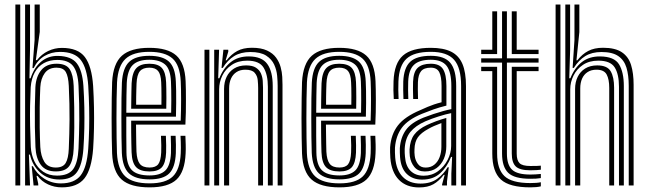

<svg xmlns="http://www.w3.org/2000/svg" viewBox="-20 -820 2867 849"><path d="M48 0V-800H69.5V0ZM91 0V-800H112.8V-604.8L110.2 -473.5H115.2Q131 -522 162.5 -547.9Q194 -573.8 236.8 -572.8Q295.8 -571.5 320 -539.5Q344.2 -507.5 348.8 -440.5Q352 -390.5 352.9 -344.4Q353.8 -298.2 352.9 -253.4Q352 -208.5 348.8 -161.8Q343.8 -91.8 320.5 -59Q297.2 -26.2 243 -26.2Q191 -26.2 157.1 -57.4Q123.2 -88.5 112.5 -136.5L107.8 -136.2L112.8 0ZM232.2 -43.5Q283 -43.5 303.6 -72.1Q324.2 -100.8 327.2 -163.2Q330 -227 330.6 -291.4Q331.2 -355.8 327.2 -441Q324.2 -501.5 303.1 -528.2Q282 -555 233.2 -555Q199.2 -555 173.9 -540.9Q148.5 -526.8 133.6 -499.8Q118.8 -472.8 115.8 -434.8Q113.8 -393.8 113 -351.2Q112.2 -308.8 113.1 -263.8Q114 -218.8 116.2 -169.8Q118.2 -135.8 131.9 -107.1Q145.5 -78.5 170.6 -61Q195.8 -43.5 232.2 -43.5ZM226.8 -62Q181.8 -62 160.4 -91.2Q139 -120.5 136.8 -169.5Q135 -213.2 134.2 -257.9Q133.5 -302.5 134.1 -347.1Q134.8 -391.8 136.5 -434.8Q139 -481 162.2 -509.6Q185.5 -538.2 230.2 -538.2Q273 -538.2 288.4 -513.5Q303.8 -488.8 305.8 -440.5Q307.5 -389.8 308.2 -345Q309 -300.2 308.5 -256.1Q308 -212 305.8 -162.5Q303.5 -109.8 286.4 -85.9Q269.2 -62 226.8 -62ZM226.8 -79.2Q258.5 -79.2 270.5 -99.4Q282.5 -119.5 284.2 -162.5Q287 -228.2 287.5 -292Q288 -355.8 284.2 -440Q282.2 -482 271 -501.4Q259.8 -520.8 230 -520.8Q195.5 -520.8 177.9 -496.6Q160.2 -472.5 158.2 -434.5Q156.2 -391 155.6 -346.1Q155 -301.2 155.6 -256.8Q156.2 -212.2 158.2 -170Q160.5 -130 176 -104.6Q191.5 -79.2 226.8 -79.2ZM253.5 8.5Q220.2 8.5 192.1 -4.8Q164 -18 146 -42.2H141.5L149 -7.8L149.2 0H128.5L120.2 -85.2H125.2Q142.2 -51.5 175.4 -30.2Q208.5 -9 248.8 -9Q310 -9 337.2 -45.1Q364.5 -81.2 370.2 -162.5Q373.2 -208 374.2 -252.5Q375.2 -297 374.2 -343.5Q373.2 -390 370.2 -441Q365 -518.5 337.4 -554.5Q309.8 -590.5 245.5 -590.5Q207.2 -590.5 176.6 -572.4Q146 -554.2 128.8 -519H123.5L133 -643.5V-800H155.8V-678.8L138.5 -554H143.5Q163.8 -580.5 192.8 -594.4Q221.8 -608.2 253.5 -608.2Q324.8 -608.2 355.2 -567.9Q385.8 -527.5 391.8 -440Q394.8 -390.5 395.6 -344Q396.5 -297.5 395.6 -252.5Q394.8 -207.5 391.8 -162.2Q385 -71.5 353.6 -31.5Q322.2 8.5 253.5 8.5Z M641.5 8.5Q557 8.5 518.2 -25.9Q479.5 -60.2 475.8 -141Q474.8 -169 474.1 -210.6Q473.5 -252.2 473.5 -298.1Q473.5 -344 474.1 -386Q474.8 -428 475.8 -457Q480.2 -539 519.2 -573.8Q558.2 -608.5 640.2 -608.5Q721.5 -608.5 759.4 -574.8Q797.2 -541 800.8 -461Q801.5 -444 801.9 -422.2Q802.2 -400.5 802.2 -375.5Q802.2 -350.5 801.8 -323.5Q801.2 -296.5 799.8 -269H581.5Q581.8 -246.8 582 -224.8Q582.2 -202.8 582.6 -183.4Q583 -164 583.5 -149.2Q585.5 -111.8 598.2 -95.5Q611 -79.2 641.5 -79.2Q668.5 -79.2 679.8 -94.1Q691 -109 692.8 -146.2Q693.5 -158 693.2 -176.9Q693 -195.8 691.8 -219.5H713.5Q714.5 -195.8 714.8 -176.9Q715 -158 714.5 -145.2Q712.5 -99.2 695.9 -80.5Q679.2 -61.8 641.5 -61.8Q600 -61.8 581.8 -81.1Q563.5 -100.5 561.8 -147Q561.2 -163.8 560.8 -187Q560.2 -210.2 560.1 -236.1Q560 -262 560 -286.5H779Q780 -310.2 780.4 -334.2Q780.8 -358.2 780.8 -381Q780.8 -403.8 780.4 -423.9Q780 -444 779.2 -460Q775.8 -532 742.8 -561.4Q709.8 -590.8 640.2 -590.8Q568 -590.8 534.8 -559.5Q501.5 -528.2 497.5 -455.8Q496.2 -425.8 495.6 -383.5Q495 -341.2 495 -296Q495 -250.8 495.6 -210.2Q496.2 -169.8 497.2 -143Q500.8 -71.2 533.9 -40.2Q567 -9.2 641.5 -9.2Q712.8 -9.2 744.2 -39.8Q775.8 -70.2 779.2 -142Q779.8 -153 779.8 -166Q779.8 -179 779.4 -192.6Q779 -206.2 778.2 -219.5H799.8Q800.8 -201.2 801.2 -180.1Q801.8 -159 800.8 -141.2Q797.2 -60.5 760.5 -26Q723.8 8.5 641.5 8.5ZM641.5 -26.8Q579 -26.8 550.5 -53.4Q522 -80 518.8 -143.8Q517.8 -171.8 517.2 -212.8Q516.8 -253.8 516.8 -299.1Q516.8 -344.5 517.2 -385.6Q517.8 -426.8 519 -454.2Q522.5 -519 550.9 -546.1Q579.2 -573.2 640.2 -573.2Q698.5 -573.2 726.6 -548Q754.8 -522.8 757.5 -459.5Q758.5 -442.2 758.9 -418Q759.2 -393.8 759.1 -364.8Q759 -335.8 758 -304H538.5Q538.2 -256.8 538.5 -220.5Q538.8 -184.2 539.2 -145.5Q540 -91 563.2 -67.6Q586.5 -44.2 641.5 -44.2Q688 -44.2 710.6 -65.6Q733.2 -87 736 -143.2Q736.5 -158.8 736.2 -178.1Q736 -197.5 735 -219.5H756.5Q757.5 -199.2 757.9 -179.6Q758.2 -160 757.5 -142.8Q754.8 -79.5 728.2 -53.1Q701.8 -26.8 641.5 -26.8ZM538.5 -321.5H736.8Q737.5 -349.5 737.5 -375Q737.5 -400.5 737.1 -422Q736.8 -443.5 736 -459Q733.5 -514.8 709.5 -535.2Q685.5 -555.8 640.2 -555.8Q590.8 -555.8 567.1 -532.6Q543.5 -509.5 540.5 -453Q539.8 -435 539.2 -398.5Q538.8 -362 538.5 -321.5ZM560 -339.2Q560.2 -357 560.5 -376.8Q560.8 -396.5 561.1 -415.9Q561.5 -435.2 562 -451.8Q564.5 -499 582.8 -518.6Q601 -538.2 640.2 -538.2Q678.8 -538.2 695.6 -519.5Q712.5 -500.8 714.5 -457Q715 -445.8 715.4 -427.5Q715.8 -409.2 715.8 -386.5Q715.8 -363.8 715.2 -339.2ZM582 -356.8H693.8Q694 -377.2 694 -396.6Q694 -416 693.6 -431.6Q693.2 -447.2 692.8 -456.2Q691.2 -491.5 679.1 -506.1Q667 -520.8 640.2 -520.8Q611.5 -520.8 598.5 -505Q585.5 -489.2 583.8 -450.8Q583.2 -437.8 582.9 -423.1Q582.5 -408.5 582.2 -392.1Q582 -375.8 582 -356.8Z M1207.8 0V-440.8Q1207.8 -459.8 1205.5 -485.1Q1203.2 -510.5 1192.4 -534.4Q1181.5 -558.2 1156.9 -574.1Q1132.2 -590 1087.2 -590Q1044.8 -590 1015.5 -572Q986.2 -554 964.8 -519.5H959.5L967.8 -600H989.2L989.5 -592L977.8 -553.2H981.8Q1002.8 -580.2 1029 -594.5Q1055.2 -608.8 1094 -608.8Q1135 -608.8 1160.9 -596.6Q1186.8 -584.5 1200.9 -565Q1215 -545.5 1221 -523.2Q1227 -501 1228.1 -480.1Q1229.2 -459.2 1229.2 -444.8V0ZM884.2 0V-600H905.8V0ZM970.8 0V-427Q970.8 -456.8 982 -480.1Q993.2 -503.5 1015.1 -517.1Q1037 -530.8 1068.2 -530.8Q1096.2 -530.8 1111.6 -520.8Q1127 -510.8 1133.8 -495.4Q1140.5 -480 1141.8 -463.2Q1143 -446.5 1143 -432.5V0H1121.5V-431.2Q1121.5 -447.2 1119.6 -466Q1117.8 -484.8 1106 -498.2Q1094.2 -511.8 1065 -511.8Q1042 -511.8 1025.9 -501.4Q1009.8 -491 1001.5 -472.5Q993.2 -454 993.2 -429V0ZM927.2 0V-600H948.8L944.8 -474H949.8Q968.2 -519.8 1000.6 -545.4Q1033 -571 1081 -570.5Q1137.8 -570.2 1161.9 -537.1Q1186 -504 1186 -439.2V0H1164.5V-436.5Q1164.5 -489 1145.9 -520.4Q1127.2 -551.8 1073.2 -551.8Q1032.8 -551.8 1005 -533.2Q977.2 -514.8 963.1 -485.8Q949 -456.8 949 -425.2V0Z M1481.2 8.5Q1396.8 8.5 1358 -25.9Q1319.2 -60.2 1315.5 -141Q1314.5 -169 1313.9 -210.6Q1313.2 -252.2 1313.2 -298.1Q1313.2 -344 1313.9 -386Q1314.5 -428 1315.5 -457Q1320 -539 1359 -573.8Q1398 -608.5 1480 -608.5Q1561.2 -608.5 1599.1 -574.8Q1637 -541 1640.5 -461Q1641.2 -444 1641.6 -422.2Q1642 -400.5 1642 -375.5Q1642 -350.5 1641.5 -323.5Q1641 -296.5 1639.5 -269H1421.2Q1421.5 -246.8 1421.8 -224.8Q1422 -202.8 1422.4 -183.4Q1422.8 -164 1423.2 -149.2Q1425.2 -111.8 1438 -95.5Q1450.8 -79.2 1481.2 -79.2Q1508.2 -79.2 1519.5 -94.1Q1530.8 -109 1532.5 -146.2Q1533.2 -158 1533 -176.9Q1532.8 -195.8 1531.5 -219.5H1553.2Q1554.2 -195.8 1554.5 -176.9Q1554.8 -158 1554.2 -145.2Q1552.2 -99.2 1535.6 -80.5Q1519 -61.8 1481.2 -61.8Q1439.8 -61.8 1421.5 -81.1Q1403.2 -100.5 1401.5 -147Q1401 -163.8 1400.5 -187Q1400 -210.2 1399.9 -236.1Q1399.8 -262 1399.8 -286.5H1618.8Q1619.8 -310.2 1620.1 -334.2Q1620.5 -358.2 1620.5 -381Q1620.5 -403.8 1620.1 -423.9Q1619.8 -444 1619 -460Q1615.5 -532 1582.5 -561.4Q1549.5 -590.8 1480 -590.8Q1407.8 -590.8 1374.5 -559.5Q1341.2 -528.2 1337.2 -455.8Q1336 -425.8 1335.4 -383.5Q1334.8 -341.2 1334.8 -296Q1334.8 -250.8 1335.4 -210.2Q1336 -169.8 1337 -143Q1340.5 -71.2 1373.6 -40.2Q1406.8 -9.2 1481.2 -9.2Q1552.5 -9.2 1584 -39.8Q1615.5 -70.2 1619 -142Q1619.5 -153 1619.5 -166Q1619.5 -179 1619.1 -192.6Q1618.8 -206.2 1618 -219.5H1639.5Q1640.5 -201.2 1641 -180.1Q1641.5 -159 1640.5 -141.2Q1637 -60.5 1600.2 -26Q1563.5 8.5 1481.2 8.5ZM1481.2 -26.8Q1418.8 -26.8 1390.2 -53.4Q1361.8 -80 1358.5 -143.8Q1357.5 -171.8 1357 -212.8Q1356.5 -253.8 1356.5 -299.1Q1356.5 -344.5 1357 -385.6Q1357.5 -426.8 1358.8 -454.2Q1362.2 -519 1390.6 -546.1Q1419 -573.2 1480 -573.2Q1538.2 -573.2 1566.4 -548Q1594.5 -522.8 1597.2 -459.5Q1598.2 -442.2 1598.6 -418Q1599 -393.8 1598.9 -364.8Q1598.8 -335.8 1597.8 -304H1378.2Q1378 -256.8 1378.2 -220.5Q1378.5 -184.2 1379 -145.5Q1379.8 -91 1403 -67.6Q1426.2 -44.2 1481.2 -44.2Q1527.8 -44.2 1550.4 -65.6Q1573 -87 1575.8 -143.2Q1576.2 -158.8 1576 -178.1Q1575.8 -197.5 1574.8 -219.5H1596.2Q1597.2 -199.2 1597.6 -179.6Q1598 -160 1597.2 -142.8Q1594.5 -79.5 1568 -53.1Q1541.5 -26.8 1481.2 -26.8ZM1378.2 -321.5H1576.5Q1577.2 -349.5 1577.2 -375Q1577.2 -400.5 1576.9 -422Q1576.5 -443.5 1575.8 -459Q1573.2 -514.8 1549.2 -535.2Q1525.2 -555.8 1480 -555.8Q1430.5 -555.8 1406.9 -532.6Q1383.2 -509.5 1380.2 -453Q1379.5 -435 1379 -398.5Q1378.5 -362 1378.2 -321.5ZM1399.8 -339.2Q1400 -357 1400.2 -376.8Q1400.5 -396.5 1400.9 -415.9Q1401.2 -435.2 1401.8 -451.8Q1404.2 -499 1422.5 -518.6Q1440.8 -538.2 1480 -538.2Q1518.5 -538.2 1535.4 -519.5Q1552.2 -500.8 1554.2 -457Q1554.8 -445.8 1555.1 -427.5Q1555.5 -409.2 1555.5 -386.5Q1555.5 -363.8 1555 -339.2ZM1421.8 -356.8H1533.5Q1533.8 -377.2 1533.8 -396.6Q1533.8 -416 1533.4 -431.6Q1533 -447.2 1532.5 -456.2Q1531 -491.5 1518.9 -506.1Q1506.8 -520.8 1480 -520.8Q1451.2 -520.8 1438.2 -505Q1425.2 -489.2 1423.5 -450.8Q1423 -437.8 1422.6 -423.1Q1422.2 -408.5 1422 -392.1Q1421.8 -375.8 1421.8 -356.8Z M2019 0V-439.5Q2019 -520.5 1988 -555.6Q1957 -590.8 1885 -590.8Q1811 -590.8 1777.8 -560.5Q1744.5 -530.2 1741.8 -460.2Q1741.2 -442.5 1741.2 -422.4Q1741.2 -402.2 1742.5 -382.2H1721.2Q1719.8 -403 1719.6 -421.6Q1719.5 -440.2 1720.2 -461.2Q1723.2 -540.5 1761.9 -574.5Q1800.5 -608.5 1885 -608.5Q1940.8 -608.5 1975 -591.4Q2009.2 -574.2 2024.9 -537.1Q2040.5 -500 2040.5 -439.5V0ZM1853.5 -43Q1889.2 -43 1916.5 -62.8Q1943.8 -82.5 1959.4 -113Q1975 -143.5 1975 -175V-319.8Q1950 -314.8 1919.8 -305.2Q1889.5 -295.8 1860.8 -283.5Q1817.2 -264.2 1794.5 -236.4Q1771.8 -208.5 1769.5 -161.2Q1769 -152 1769.6 -143.5Q1770.2 -135 1770.8 -127.2Q1773.8 -86 1795.4 -64.5Q1817 -43 1853.5 -43ZM1858.8 -61.8Q1828.5 -61.8 1812.4 -81.4Q1796.2 -101 1792.2 -129Q1791.5 -136.8 1791.1 -145.2Q1790.8 -153.8 1791 -159.2Q1793.2 -200 1811.6 -224.6Q1830 -249.2 1867.8 -267Q1886.2 -275.8 1909 -284.1Q1931.8 -292.5 1953.5 -298.5V-173Q1953.5 -143.5 1942.8 -118.1Q1932 -92.8 1911 -77.2Q1890 -61.8 1858.8 -61.8ZM1861.8 -79Q1885 -79 1900.6 -91.8Q1916.2 -104.5 1924 -125.4Q1931.8 -146.2 1931.8 -171.2V-275.8Q1914.5 -269.5 1900.2 -263.2Q1886 -257 1874.8 -250.5Q1842.2 -233 1827.9 -212.9Q1813.5 -192.8 1812.8 -159.5Q1812.5 -152.5 1812.6 -145.5Q1812.8 -138.5 1813.8 -131Q1816.2 -111 1827.9 -95Q1839.5 -79 1861.8 -79ZM1833 8.8Q1777 8.8 1744 -24.9Q1711 -58.5 1706 -121.8Q1705.2 -134 1704.9 -147.2Q1704.5 -160.5 1705 -168.8Q1709.2 -226.2 1739.4 -265.2Q1769.5 -304.2 1838.8 -333.2Q1857 -341.5 1870.9 -347.4Q1884.8 -353.2 1899.1 -358.1Q1913.5 -363 1932.5 -367.8V-439.5Q1932.5 -480.8 1922.4 -500.8Q1912.2 -520.8 1885 -520.8Q1855 -520.8 1842.1 -505.4Q1829.2 -490 1828 -456.5Q1827.8 -446 1827.6 -426Q1827.5 -406 1828.5 -382.2H1807Q1806 -408.5 1806.1 -426.6Q1806.2 -444.8 1806.5 -458.8Q1808.2 -502.8 1827.5 -520.5Q1846.8 -538.2 1885 -538.2Q1923.8 -538.2 1938.9 -514.4Q1954 -490.5 1954 -439.5V-353Q1922.2 -345.2 1896.9 -336.2Q1871.5 -327.2 1846 -316.8Q1783 -290.8 1756.8 -254.9Q1730.5 -219 1726.5 -167Q1726 -157.5 1726.4 -146.1Q1726.8 -134.8 1727.5 -123.5Q1732 -67.2 1761.1 -37.8Q1790.2 -8.2 1839.5 -8.2Q1884 -8.2 1912.9 -29Q1941.8 -49.8 1959.5 -80.5H1964.5L1956.5 -17V0H1935L1934.8 -4.2L1946.2 -46.8H1942.2Q1921.2 -19.5 1896.5 -5.4Q1871.8 8.8 1833 8.8ZM1975.8 0.2V-52L1979.2 -126H1974.5Q1956.8 -81.2 1925.8 -53.4Q1894.8 -25.5 1845.8 -25.8Q1804.5 -26 1778.6 -51Q1752.8 -76 1749 -125.2Q1748.5 -135 1748 -145.6Q1747.5 -156.2 1748 -165Q1751.5 -212.5 1774.8 -245.1Q1798 -277.8 1853.5 -300.2Q1875 -308.5 1896.8 -315.8Q1918.5 -323 1938.6 -328.6Q1958.8 -334.2 1975.8 -337.5V-439.5Q1975.8 -501.8 1954.9 -528.8Q1934 -555.8 1885 -555.8Q1833.8 -555.8 1810.4 -533.2Q1787 -510.8 1785 -459.2Q1784.5 -441.8 1784.5 -422Q1784.5 -402.2 1785.5 -382.2H1764Q1763 -403.2 1762.9 -423.1Q1762.8 -443 1763.2 -459.8Q1765.8 -520.5 1794 -546.9Q1822.2 -573.2 1885 -573.2Q1945.2 -573.2 1971.2 -542.2Q1997.2 -511.2 1997.2 -439.5V0.2Z M2325.2 -29.5Q2254.2 -29.5 2227.1 -56Q2200 -82.5 2200 -141.2V-543.2H2107.8V-562.2H2200V-770H2221.5V-562.2H2361.5V-543.2H2221.5V-141.2Q2221.5 -91.5 2244 -69.9Q2266.5 -48.2 2325.2 -48.2Q2336.5 -48.2 2347.9 -48.9Q2359.2 -49.5 2371.5 -50.8V-32.5Q2361.5 -30.8 2350.1 -30.1Q2338.8 -29.5 2325.2 -29.5ZM2325.2 8.5Q2232.8 8.5 2194.8 -26.2Q2156.8 -61 2156.8 -141.2V-505.5H2107.8V-524.5H2178.2V-141.2Q2178.2 -72.2 2210.6 -41.4Q2243 -10.5 2325.2 -10.5Q2339 -10.5 2350.6 -11.4Q2362.2 -12.2 2371.5 -14.2V4Q2353.8 8.5 2325.2 8.5ZM2325.2 -67Q2278.2 -67 2260.6 -84.1Q2243 -101.2 2243 -141.2V-524.5H2361.5V-505.5H2264.8V-141.2Q2264.8 -111 2277.4 -98.5Q2290 -86 2325.2 -86Q2343.5 -86 2354.9 -86.4Q2366.2 -86.8 2371.5 -87.5V-69.5Q2363.5 -68.5 2352.2 -67.8Q2341 -67 2325.2 -67ZM2107.8 -581V-600H2156.8V-770H2178.2V-581ZM2243 -581V-770H2264.8V-600H2361.5V-581Z M2760.2 0V-440.8Q2760.2 -487.5 2750.1 -520.9Q2740 -554.2 2713.9 -572.1Q2687.8 -590 2639.8 -590Q2597.2 -590 2568 -572Q2538.8 -554 2517.2 -519.5H2512L2520.2 -643V-800H2541.8V-678L2529 -553.2H2533Q2554 -580.5 2580.9 -594.6Q2607.8 -608.8 2646.5 -608.8Q2700.2 -608.8 2729.6 -589.1Q2759 -569.5 2770.4 -532.9Q2781.8 -496.2 2781.8 -444.8V0ZM2436.8 0V-800H2458.2V0ZM2523 0V-427Q2523 -456.8 2534.4 -480.1Q2545.8 -503.5 2567.6 -517.1Q2589.5 -530.8 2620.8 -530.8Q2665.2 -530.8 2680.4 -504.8Q2695.5 -478.8 2695.5 -432.5V0H2674V-431.2Q2674 -469.5 2662.5 -490.6Q2651 -511.8 2617.5 -511.8Q2594.5 -511.8 2578.4 -501.4Q2562.2 -491 2554 -472.5Q2545.8 -454 2545.8 -429V0ZM2479.8 0V-800H2501V-597L2497.2 -474H2502.2Q2520.8 -520.5 2553.2 -545.8Q2585.8 -571 2633.5 -570.5Q2696.2 -570 2717.4 -535.4Q2738.5 -500.8 2738.5 -439.2V0H2717V-436.5Q2717 -492 2698.1 -521.9Q2679.2 -551.8 2625.8 -551.8Q2585.2 -551.8 2557.6 -533.1Q2530 -514.5 2515.8 -485.5Q2501.5 -456.5 2501.5 -425.2V0Z"/></svg>

Font: Big Shoulders Inline Display Thin
Style: Bold
Weight: 700
Version: Version 2.002